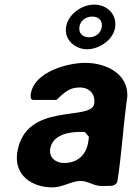

<svg xmlns="http://www.w3.org/2000/svg" viewBox="-20 -807 576 834"><path d="M55 -145C40 -46 118 7 208 7C251 7 292 -21 330 -21C364 -21 385 1 423 1C430 1 460 0 467 0C483 -5 489 -10 491 -25C509 -144 516 -269 533 -387C538 -488 439 -534 350 -534C276 -534 129 -496 114 -400C113 -392 110 -373 125 -373H225C265 -410 283 -427 327 -427C368 -427 396 -398 389 -356C377 -278 90 -368 55 -145ZM198 -160C207 -221 279 -234 325 -234C332 -234 349 -234 349 -233L366 -213C367 -213 364 -196 363 -189C354 -132 315 -99 258 -99C224 -99 192 -121 198 -160ZM267 -690C258 -634 306 -593 359 -593C409 -593 471 -632 480 -687C489 -745 445 -787 389 -787C336 -787 276 -746 267 -690ZM325 -690C329 -718 353 -735 381 -735C408 -735 426 -718 422 -690C418 -662 394 -645 367 -645C339 -645 321 -662 325 -690Z"/></svg>

Font: Asimov Print
Style: CIt
Weight: 500
Designer: Google
Version: Version 2.000980: 2014